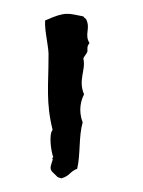

<svg xmlns="http://www.w3.org/2000/svg" viewBox="-20 -766 210 281"><path d="M93 -519C98 -541 95 -566 101 -587C94 -605 99 -620 103 -628C94 -649 106 -664 102 -680C103 -684 107 -687 108 -691C108 -695 107 -698 111 -703C103 -716 113 -724 106 -738C104 -740 103 -740 102 -742C80 -746 77 -750 46 -736C45 -719 52 -697 51 -682C51 -641 47 -616 57 -576C51 -569 55 -543 58 -536C55 -534 58 -533 57 -532C55 -524 51 -519 58 -513C65 -507 62 -507 70 -505C83 -509 82 -515 93 -519Z"/></svg>

Font: FuturaRener
Style: Light
Weight: 300
Designer: BSozoo
Foundry: BSozoo
Version: Version 1.0